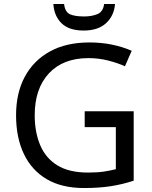

<svg xmlns="http://www.w3.org/2000/svg" viewBox="-20 -938 768 968"><path d="M407 -377H654V-27Q596 -8 537 1Q478 10 403 10Q292 10 216 -34.5Q140 -79 100.5 -161.5Q61 -244 61 -357Q61 -469 105 -551Q149 -633 231.5 -678.5Q314 -724 431 -724Q491 -724 544.5 -713Q598 -702 644 -682L610 -604Q572 -621 524.5 -633Q477 -645 426 -645Q298 -645 226.5 -568Q155 -491 155 -357Q155 -272 182.5 -206.5Q210 -141 269 -104.5Q328 -68 424 -68Q471 -68 504 -73Q537 -78 564 -85V-297H407ZM560 -918Q555 -858 514.5 -821Q474 -784 402 -784Q328 -784 290.5 -820.5Q253 -857 249 -918H303Q308 -877 333 -866Q358 -855 404 -855Q443 -855 471.5 -867Q500 -879 505 -918Z"/></svg>

Font: Noto Sans Meroitic
Style: Regular
Weight: 400
Designer: Monotype Design Team
Foundry: Monotype Imaging Inc.
Version: Version 2.002; ttfautohint (v1.8.4.7-5d5b)